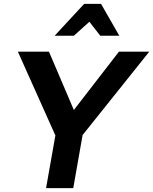

<svg xmlns="http://www.w3.org/2000/svg" viewBox="-20 -968 788 988"><path d="M405 -273 748 -702H592L360 -402L232 -702H72L265 -271L217 0H357ZM500 -948H413L261 -784H360L440 -856L496 -784H594Z"/></svg>

Font: Geom SemiBold
Style: Bold Italic
Weight: 600
Italic angle: -10°
Version: Version 1.102